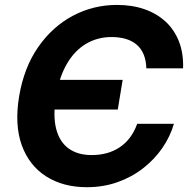

<svg xmlns="http://www.w3.org/2000/svg" viewBox="-20 -758 778 788"><path d="M336.4 10.3Q238.8 10.3 169.2 -34.2Q99.6 -78.6 69.3 -162.1Q39.1 -245.6 58.6 -363.3Q78.6 -481.4 137 -565.2Q195.3 -648.9 279.3 -693.4Q363.3 -737.8 460 -737.8Q522.5 -737.8 573 -720.2Q623.5 -702.6 659.7 -669.2Q695.8 -635.7 714.6 -587.4Q733.4 -539.1 731.4 -477.5H580.6Q579.6 -509.8 569.8 -533.9Q560.1 -558.1 541.5 -574.2Q522.9 -590.3 496.8 -598.1Q470.7 -606 438 -606Q380.4 -606 333.5 -578.4Q286.6 -550.8 254.9 -496.6Q223.1 -442.4 210 -363.8Q196.8 -283.7 210.4 -229.7Q224.1 -175.8 261.5 -148.7Q298.8 -121.6 356.4 -121.6Q389.2 -121.6 418 -129.4Q446.8 -137.2 470.9 -153.3Q495.1 -169.4 513.4 -193.6Q531.7 -217.8 543 -250H693.8Q678.7 -197.8 646.5 -150.9Q614.3 -104 567.6 -67.6Q521 -31.2 462.6 -10.5Q404.3 10.3 336.4 10.3ZM172.4 -308.6 192.4 -430.2H483.4L463.4 -308.6Z"/></svg>

Font: Inter 17pt
Style: Bold Italic
Weight: 700
Italic angle: -9.3988°
Version: Version 4.001;git-66647c0bb